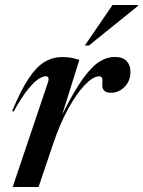

<svg xmlns="http://www.w3.org/2000/svg" viewBox="-20 -752 576 772"><path d="M173 -421.5Q176.5 -431 174.8 -438.2Q173 -445.5 164 -445.5Q152.5 -445.5 134.8 -434.2Q117 -423 92 -392.2Q67 -361.5 35 -303.5L29 -306Q63.5 -388.5 94.8 -435.8Q126 -483 158.8 -502.8Q191.5 -522.5 230 -522.5Q251.5 -522.5 266.2 -519.8Q281 -517 299 -511L230 -291Q277 -385.5 313.5 -435.8Q350 -486 380.5 -504.5Q411 -523 440 -523Q473 -523 488.8 -506.8Q504.5 -490.5 504.5 -463.5Q504.5 -426.5 481 -402.8Q457.5 -379 426.5 -379Q388 -379 391.5 -415Q393 -433.5 390 -439.2Q387 -445 379 -445Q354.5 -445 321.8 -411.2Q289 -377.5 255.5 -317.2Q222 -257 195 -177.5L135 0H31ZM321 -569 432.5 -732H535.5L534.5 -728L337.5 -569Z"/></svg>

Font: Newsreader 72pt Medium
Style: Italic
Weight: 500
Italic angle: -17°
Designer: Hugues Gentile
Foundry: Production Type
Version: Version 1.003; ttfautohint (v1.8.3)